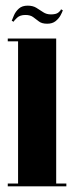

<svg xmlns="http://www.w3.org/2000/svg" viewBox="-20 -660 261 680"><path d="M7.5 0V-10H44V-513.5H7.5V-523.5H179V-10H215V0ZM147 -576Q128.5 -576 118.2 -583.8Q108 -591.5 97.8 -599.2Q87.5 -607 70 -607Q51 -607 40.5 -597.2Q30 -587.5 28.5 -583L21.5 -586.5Q24 -593.5 29.8 -606.5Q35.5 -619.5 47 -629.8Q58.5 -640 78 -640Q96.5 -640 109 -632.2Q121.5 -624.5 133 -616.8Q144.5 -609 160.5 -609Q178 -609 186.2 -615.2Q194.5 -621.5 196 -627L202.5 -623.5Q200.5 -617 194.5 -605.8Q188.5 -594.5 177 -585.2Q165.5 -576 147 -576Z"/></svg>

Font: Imbue 100pt ExtraBold
Style: Regular
Weight: 800
Designer: Tyler Finck
Foundry: Etcetera Type Company
Version: Version 1.102; ttfautohint (v1.8.3)